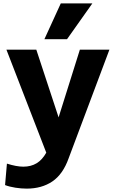

<svg xmlns="http://www.w3.org/2000/svg" viewBox="-20 -862 674 1137"><path d="M10 0ZM628 -568 387 74Q353 170 290 212.5Q227 255 138 255Q106 255 71 249.5Q36 244 10 234L21 107Q78 125 118 125Q163 125 196.5 105Q230 85 254 42L18 -568H195L327 -167L453 -568ZM340 -842H527L377 -630H243Z"/></svg>

Font: Martel Sans Black
Style: Regular
Weight: 900
Designer: Dan Reynolds and Mathieu Réguer
Foundry: Dan Reynolds and Mathieu Réguer
Version: Version 1.002; ttfautohint (v1.1) -l 5 -r 5 -G 72 -x 0 -D la